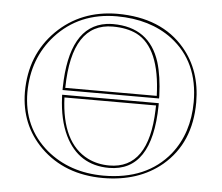

<svg xmlns="http://www.w3.org/2000/svg" viewBox="-49 -713 898 778"><g transform="rotate(5 399.5 -324.0)"><path d="M585.9 -301.8H213.4Q220.7 -117.7 330.6 -62.5Q370.1 -43 418 -43Q578.1 -43 585.4 -284.2Q585.9 -293.5 585.9 -301.8ZM585.4 -340.8Q579.1 -535.2 481.9 -585Q441.4 -605 383.8 -605Q217.8 -605 213.4 -343.3Q213.4 -341.8 212.9 -340.8ZM747.1 -329.1Q747.1 -163.1 636.2 -69.3Q542 9.3 397.9 9.8Q241.2 9.8 142.6 -87.4Q52.7 -177.2 51.8 -310.1Q51.8 -461.4 151.4 -560.5Q249.5 -657.2 397 -658.2Q577.6 -658.2 673.3 -544.9Q746.6 -458 747.1 -329.1ZM596.2 -312V-301.8Q592.3 -33.7 418 -33.2Q293.9 -33.2 238.3 -147Q207.5 -210.9 203.6 -301.8L203.1 -312ZM595.7 -341.3V-331.1H203.1V-341.3Q207.5 -591.8 356.9 -613.3Q370.1 -615.2 383.8 -615.2Q532.2 -615.2 575.7 -477.5Q592.8 -421.4 595.7 -341.3ZM736.8 -329.1Q736.8 -492.7 622.1 -580.1Q532.2 -647.5 397 -647.9Q244.1 -647.9 148.4 -543Q62.5 -447.8 62 -310.1Q62 -167.5 166 -79.1Q260.3 -0.5 397.9 0Q573.7 0 667 -114.7Q736.3 -201.7 736.8 -329.1Z"/></g></svg>

Font: Linux Biolinum Outline O
Style: Bold
Weight: 700
Designer: Philipp H. Poll
Foundry: Philipp H. Poll
Version: Version 0.9.2